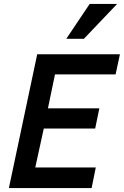

<svg xmlns="http://www.w3.org/2000/svg" viewBox="-20 -950 626 970"><path d="M24.9 0 168 -675.8H585.9L564 -574.2H257.8L222.2 -402.8H481.9L460.9 -300.8H201.2L158.2 -104H463.9L442.9 0ZM403.8 -753.9H314.9L433.1 -930.2H571.8Z"/></svg>

Font: Clear Sans Medium
Style: Italic
Weight: 500
Italic angle: -12°
Foundry: Intel Corporation
Version: Version 1.00